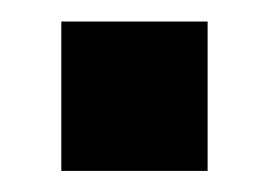

<svg xmlns="http://www.w3.org/2000/svg" viewBox="-20 -370 255 182"><path d="M38.1 -349.6H176.8V-208H38.1Z"/></svg>

Font: Altinn-DIN Exp
Style: DINExp-Bold
Weight: 700
Width: 7
Designer: Charles Nix
Foundry: Altinn
Version: Version 2.00